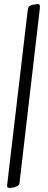

<svg xmlns="http://www.w3.org/2000/svg" viewBox="-20 -789 239 949"><path d="M165 -769Q162 -769 140 -765Q128 -762 123 -756Q118 -750 116 -730L16 119Q14 131 16.5 135.5Q19 140 28 140Q37 140 52 136Q66 132 71.5 126.5Q77 121 78 102L177 -748Q178 -760 176 -764.5Q174 -769 165 -769Z"/></svg>

Font: Farsan
Style: Regular
Weight: 400
Version: Version 1.001g;PS 1.001;hotconv 1.0.86;makeotf.lib2.5.63406 